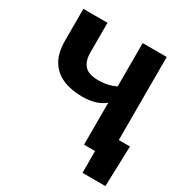

<svg xmlns="http://www.w3.org/2000/svg" viewBox="-199 -881 1138 1191"><g transform="rotate(30 370.5 -286.0)"><path d="M319.8 -252Q241.7 -252 181.9 -277.3Q122.1 -302.7 88.6 -357.4Q55.2 -412.1 55.2 -500V-727.5H228V-515.1Q228 -455.1 256.6 -422.6Q285.2 -390.1 356 -390.1Q407.2 -390.1 447.8 -404.1Q488.3 -418 515.1 -436.5V-331.5Q471.2 -286.1 425.5 -269Q379.9 -252 319.8 -252ZM480 0V-727.5H652.3V0ZM559.1 156.2V0H514.6V-132.8H732.4L723.1 156.2Z"/></g></svg>

Font: Inter 16pt ExtraBold
Style: Regular
Weight: 800
Version: Version 4.001;git-66647c0bb